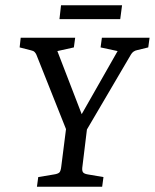

<svg xmlns="http://www.w3.org/2000/svg" viewBox="-20 -713 591 733"><path d="M242 -195 119 -504Q117 -509 112.5 -514Q108 -519 98 -521L55 -532L59 -569H267L262 -532L199 -518L302 -251H277L429 -518L364 -532L369 -569H551L546 -532L505 -522Q488 -519 480 -505L298 -195ZM121 0 126 -37 186 -47Q200 -49 206 -54Q212 -59 214 -78L233 -228H313L294 -72Q293 -59 298 -54Q303 -49 316 -47L375 -37L370 0ZM213 -693H446L439 -640H207Z"/></svg>

Font: Yrsa
Style: Italic
Weight: 400
Italic angle: -7.10001°
Designer: Anna Giedrys (Yrsa+Rasa design), David Brezina (Yrsa art-direction, Rasa art-direction, design)
Foundry: Rosetta Type Foundry
Version: Version 2.004